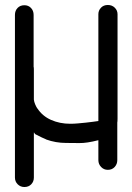

<svg xmlns="http://www.w3.org/2000/svg" viewBox="-20 -575 532 771"><path d="M375 -518Q375 -533 385.5 -544Q396 -555 413 -555Q430 -555 441 -544Q452 -533 452 -518V-99Q452 -86 451 -83V68Q451 84 440.5 95.5Q430 107 413 107Q397 107 386 95.5Q375 84 375 68V-12Q328 0 299 -0.5Q270 -1 245 -1Q204 -1 165 -15H166Q158 -18 148 -23Q138 -28 122 -36Q120 -37 119 -39.5Q118 -42 116 -43V138Q116 154 105.5 165Q95 176 78 176Q62 176 51 165Q40 154 40 138V-515Q40 -532 50.5 -543Q61 -554 78 -554Q94 -554 104.5 -543Q115 -532 115 -515V-307Q116 -305 116 -296V-175Q117 -166 121 -156.5Q125 -147 130 -139V-140Q150 -109 185 -93.5Q220 -78 262 -78Q277 -78 293 -79.5Q309 -81 324.5 -82.5Q340 -84 353.5 -86Q367 -88 375 -89Z"/></svg>

Font: VDS Compensated
Style: Light
Weight: 300
Designer: artmaker
Foundry: artmaker
Version: Version 1.000 2012 initial release